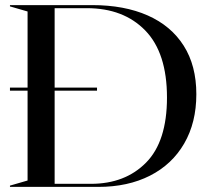

<svg xmlns="http://www.w3.org/2000/svg" viewBox="-20 -732 820 752"><path d="M19 -389H88V-687L19 -707V-712H341Q467 -712 558.5 -671.5Q650 -631 699.5 -553Q749 -475 749 -363Q749 -252 701.5 -170Q654 -88 567.5 -44Q481 0 365 0H19V-5L88 -25V-377H19ZM336 -12Q470 -12 552 -95Q634 -178 634 -350Q634 -525 549 -612.5Q464 -700 320 -700H194V-389H360V-377H194V-12Z"/></svg>

Font: Nyght Serif
Style: Regular
Weight: 400
Designer: Maksym Kobuzan
Version: Version 0.410